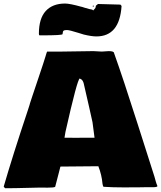

<svg xmlns="http://www.w3.org/2000/svg" viewBox="-39 -1020 887 1058"><path d="M828.6 5.4Q828.1 11.7 801.8 11.7H756.8L726.6 12.2H696.8L649.4 12.7Q578.6 12.7 531.7 9.3Q530.3 8.8 528.3 3.4L525.9 -6.8Q521.5 -57.1 502.9 -104L293.9 -102.1Q292 -93.8 281.2 -52.7Q270.5 -11.7 265.1 9.3Q260.3 14.2 218.8 14.2L206.5 13.7H178.2L51.3 16.6H36.6L22.9 17.1H-11.2Q-14.6 13.7 -18.6 8.3Q30.3 -160.6 113.8 -410.6L125 -445.3H124.5L137.7 -485.8Q144 -505.4 174.1 -594.2Q204.1 -683.1 211.7 -709Q219.2 -734.9 220.7 -735.8H301.8L475.1 -738.3L522 -735.8L560.5 -738.3Q589.8 -738.3 589.8 -726.6Q638.7 -590.3 720.2 -334.5Q801.8 -78.6 812 -46.9L818.8 -22.5Q822.3 -9.3 828.6 5.4ZM345.2 -261.2 365.2 -260.7 481.9 -261.2Q474.6 -319.3 470.7 -346.7L452.1 -430.2Q422.9 -559.6 421.9 -562Q420.9 -564.5 420.2 -566.7Q419.4 -568.8 418.9 -569.6Q418.5 -570.3 417.7 -572.3Q417 -574.2 416.3 -575Q415.5 -575.7 414.6 -577.1Q411.1 -583 400.4 -587.4Q387.2 -584.5 321.8 -293.5L316.4 -261.2ZM489.7 -988.8 501 -998 624.5 -994.6Q626 -994.1 630.9 -987.3Q620.1 -819.3 492.2 -819.3Q465.8 -819.3 422.9 -829.6L394.5 -838.4Q342.8 -854.5 330.8 -854.5Q318.8 -854.5 313.7 -852.3Q308.6 -850.1 307.6 -844.2Q306.6 -838.4 305.7 -831.8Q304.7 -825.2 191.4 -825.2H178.2Q175.3 -828.1 175.3 -834Q175.3 -918 212.9 -959.2Q250.5 -1000.5 319.8 -1000.5Q345.7 -1000.5 410.6 -982.4V-982.9Q425.3 -977.5 453.1 -970.2L467.8 -967.3Q469.7 -967.3 474.6 -962.4L486.8 -976.1Q489.3 -984.4 489.7 -988.8ZM470.7 -985.8 475.1 -990.7 478.5 -982.4Z"/></svg>

Font: Bowlby One
Style: Regular
Weight: 400
Designer: vernon adams
Foundry: vernon adams
Version: Version 1.001